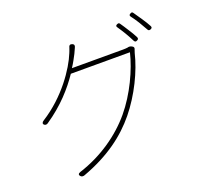

<svg xmlns="http://www.w3.org/2000/svg" viewBox="-140 -971 1260 1178"><g transform="rotate(-20 490.0 -382.0)"><path d="M778 -707C765 -727 753 -747 742 -762C737 -769 733 -769 725 -766C715 -762 712 -756 718 -748C729 -732 742 -712 754 -692C765 -673 776 -653 785 -635C790 -626 796 -625 805 -630C814 -634 816 -640 812 -649C803 -668 790 -688 778 -707ZM880 -740C867 -760 853 -780 841 -797C836 -804 832 -804 824 -800C814 -795 812 -790 818 -781C830 -766 842 -748 854 -729C865 -710 877 -690 887 -672C891 -663 898 -662 907 -666C916 -670 918 -675 914 -684C905 -701 893 -721 880 -740ZM538 -607H371C389 -634 403 -661 415 -684C420 -694 425 -707 431 -719C437 -731 436 -740 423 -745C410 -750 402 -744 399 -730C395 -717 390 -705 387 -698C352 -611 253 -462 99 -365C87 -358 82 -347 93 -339C100 -334 109 -335 116 -340C227 -415 301 -500 353 -577H546H739C714 -472 651 -335 565 -232C477 -127 351 -39 202 9C187 14 183 23 195 34C201 40 211 40 219 37C393 -27 506 -114 589 -215C674 -319 739 -453 765 -563C766 -567 769 -576 772 -584C776 -592 774 -600 766 -604L763 -606C754 -611 743 -612 736 -609C729 -608 720 -607 706 -607Z"/></g></svg>

Font: GenSenRounded2 TW EL
Style: Regular
Weight: 250
Version: Version 2.100;PS 2.1;hotconv 16.6.51;makeotf.lib2.5.65220 DE